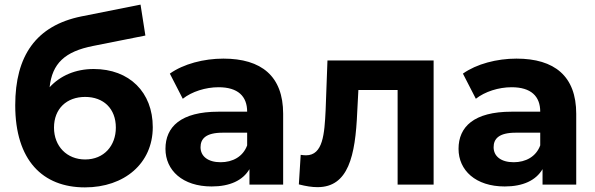

<svg xmlns="http://www.w3.org/2000/svg" viewBox="-20 -800 2578 832"><path d="M386 -501C307 -501 241 -472 195 -422C206 -525 261 -577 384 -601L610 -646L589 -780L333 -729C136 -689 46 -558 46 -344C46 -105 165 12 348 12C519 12 642 -92 642 -249C642 -400 541 -501 386 -501ZM349 -109C270 -109 214 -166 214 -247C214 -329 269 -380 349 -380C429 -380 482 -329 482 -247C482 -169 431 -109 349 -109Z M948 -546C863 -546 775 -523 716 -481L772 -372C811 -403 871 -422 927 -422C1011 -422 1051 -383 1051 -316H927C763 -316 697 -250 697 -155C697 -62 771 8 897 8C976 8 1032 -18 1061 -67V0H1207V-307C1207 -470 1113 -546 948 -546ZM936 -97C881 -97 849 -123 849 -162C849 -198 871 -225 945 -225H1051V-170C1033 -121 988 -97 936 -97Z M1399 -538 1391 -322C1386 -220 1380 -127 1306 -127C1299 -127 1291 -128 1283 -129L1275 -1C1306 7 1332 11 1356 11C1489 11 1520 -123 1528 -315L1533 -410H1703V0H1859V-538Z M2218 -546C2133 -546 2045 -523 1986 -481L2042 -372C2081 -403 2141 -422 2197 -422C2281 -422 2321 -383 2321 -316H2197C2033 -316 1967 -250 1967 -155C1967 -62 2041 8 2167 8C2246 8 2302 -18 2331 -67V0H2477V-307C2477 -470 2383 -546 2218 -546ZM2206 -97C2151 -97 2119 -123 2119 -162C2119 -198 2141 -225 2215 -225H2321V-170C2303 -121 2258 -97 2206 -97Z"/></svg>

Font: AWKNG-Font
Style: Bold
Weight: 700
Designer: Awakening Church
Foundry: Awakening Church
Version: Version 1.700;PS 001.700;hotconv 1.0.88;makeotf.lib2.5.64775